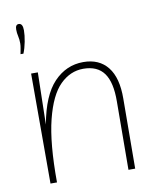

<svg xmlns="http://www.w3.org/2000/svg" viewBox="-81 -779 698 844"><g transform="rotate(-10 268.0 -357.5)"><path d="M45 -583Q47 -594 49.5 -607Q52 -620 52 -630Q52 -648 48.5 -662.5Q45 -677 45 -693Q45 -715 60 -715Q78 -715 78 -684Q78 -662 72.5 -633.5Q67 -605 58 -583ZM76 0V-491H106L101 -259Q124 -386 179 -443.5Q234 -501 310 -501Q381 -501 419 -453Q457 -405 456 -312L454 0H424L426 -304Q427 -390 397.5 -431Q368 -472 305 -472Q247 -472 201.5 -427Q156 -382 130 -278.5Q104 -175 105 0Z"/></g></svg>

Font: Livvic Thin
Style: Regular
Weight: 250
Designer: Jacques Le Bailly, Baron von Fonthausen
Version: Version 1.001; ttfautohint (v1.8.2)